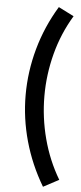

<svg xmlns="http://www.w3.org/2000/svg" viewBox="-68 -912 486 1155"><g transform="rotate(5 174.5 -334.5)"><path d="M332 158 238 208Q163 82 124.5 -55.5Q86 -193 86 -333Q86 -475 124.5 -613.5Q163 -752 239 -877L332 -830Q265 -719 232 -593Q199 -467 199 -338Q199 -207 232.5 -80Q266 47 332 158Z"/></g></svg>

Font: Yaldevi SemiBold
Style: Regular
Weight: 600
Designer: Sol Matas, Rajitha Manaperi, Kosala Senevirathne
Foundry: Mooniak
Version: Version 1.100